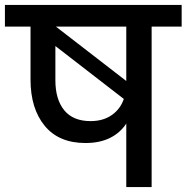

<svg xmlns="http://www.w3.org/2000/svg" viewBox="-44 -760 758 780"><path d="M694 -652H572V0H469V-258Q444 -220 402.5 -199.5Q361 -179 303 -179Q195 -179 137.5 -249Q80 -319 80 -437V-652H-24V-740H694ZM469 -652H183L469 -431ZM324 -268Q375 -268 410 -292.5Q445 -317 459 -358L181 -573V-434Q181 -356 217 -312Q253 -268 324 -268Z"/></svg>

Font: Fz Poppins Med
Style: Regular
Weight: 500
Designer: Ninad Kale (Devanagari), Jonny Pinhorn (Latin)
Foundry: Indian Type Foundry
Version: Vit hóa bi Vntype.Com & FontZin.Com